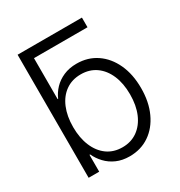

<svg xmlns="http://www.w3.org/2000/svg" viewBox="-173 -850 924 983"><g transform="rotate(-30 289.0 -359.0)"><path d="M105.5 -670.4 72.3 -727.5H452.6V-670.4ZM310.1 10.3Q267.1 10.3 233.4 -4.6Q199.7 -19.5 176 -44.7Q152.3 -69.8 138.7 -99.6H134.8V0H72.3V-727.5H136.2V-428.2H139.2Q151.9 -458 175.3 -482.7Q198.7 -507.3 232.7 -522.2Q266.6 -537.1 310.1 -537.1Q376.5 -537.1 427 -502.9Q477.5 -468.8 506.1 -407.2Q534.7 -345.7 534.7 -263.7Q534.7 -182.1 506.3 -120.4Q478 -58.6 427.5 -24.2Q377 10.3 310.1 10.3ZM301.8 -48.3Q352.5 -48.3 390.4 -75.2Q428.2 -102.1 449 -150.6Q469.7 -199.2 469.7 -264.2Q469.7 -329.1 449 -377.4Q428.2 -425.8 390.6 -452.4Q353 -479 301.8 -479Q249.5 -479 211.7 -452.1Q173.8 -425.3 153.6 -377Q133.3 -328.6 133.3 -264.2Q133.3 -200.2 153.8 -151.4Q174.3 -102.5 211.9 -75.4Q249.5 -48.3 301.8 -48.3Z"/></g></svg>

Font: Inter 24pt Light
Style: Regular
Weight: 300
Designer: Rasmus Andersson
Foundry: rsms
Version: Version 4.001;git-66647c0bb